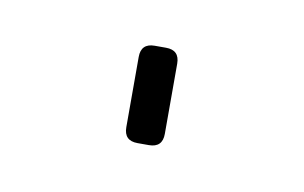

<svg xmlns="http://www.w3.org/2000/svg" viewBox="-29 -340 264 167"><g transform="rotate(10 103.0 -257.0)"><path d="M108 -300Q114 -300 117 -297Q120 -294 120 -288V-226Q120 -220 117 -217Q114 -214 108 -214H98Q92 -214 89 -217Q86 -220 86 -226V-288Q86 -294 89 -297Q92 -300 98 -300Z"/></g></svg>

Font: Exo 2 Thin
Style: Regular
Weight: 250
Designer: Natanael Gama
Foundry: Natanael Gama
Version: Version 2.010